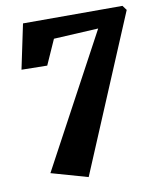

<svg xmlns="http://www.w3.org/2000/svg" viewBox="-82 -625 710 856"><g transform="rotate(-10 273.0 -197.0)"><path d="M406.7 -479 204.6 -468.3 154.3 -355.5 38.1 -357.4 80.6 -559.6H530.8L546.4 -538.6L250 166L85 119.1Z"/></g></svg>

Font: Merriweather
Style: Heavy Italic
Weight: 900
Italic angle: -7°
Designer: Eben Sorkin
Foundry: Eben Sorkin
Version: Version 1.001